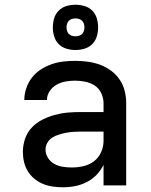

<svg xmlns="http://www.w3.org/2000/svg" viewBox="-20 -786 640 814"><path d="M247 8Q226 8 204.5 5Q183 2 163 -6Q143 -14 126 -28Q109 -42 98 -60Q87 -78 82 -99Q77 -120 77 -142Q77 -170 86 -197Q95 -224 114 -244.5Q133 -265 158.5 -278Q184 -291 211 -298.5Q238 -306 265.5 -308.5Q293 -311 321 -311H419V-348Q419 -370 409.5 -390.5Q400 -411 382 -423Q364 -435 342 -439.5Q320 -444 298 -444Q278 -444 258 -440.5Q238 -437 220 -427Q202 -417 190.5 -399.5Q179 -382 179 -362H83Q83 -387 91.5 -412Q100 -437 115.5 -457Q131 -477 152.5 -491Q174 -505 198 -513.5Q222 -522 247.5 -525Q273 -528 298 -528Q325 -528 351.5 -524.5Q378 -521 403 -512Q428 -503 450 -487Q472 -471 487 -449Q502 -427 508.5 -401Q515 -375 515 -348V0H419V-87Q407 -63 389 -44.5Q371 -26 347.5 -14Q324 -2 298.5 3Q273 8 247 8ZM284 -76Q309 -76 333.5 -81.5Q358 -87 378 -102Q398 -117 408.5 -140.5Q419 -164 419 -189V-228H321Q306 -228 290.5 -227Q275 -226 260 -223Q245 -220 230 -215.5Q215 -211 202 -203Q189 -195 181 -181Q173 -167 173 -152Q173 -133 183.5 -116.5Q194 -100 210.5 -91Q227 -82 246 -79Q265 -76 284 -76ZM300 -574Q281 -574 262 -579.5Q243 -585 229 -599Q215 -613 209.5 -632Q204 -651 204 -670Q204 -689 209.5 -708Q215 -727 229 -741Q243 -755 262 -760.5Q281 -766 300 -766Q319 -766 338 -760.5Q357 -755 371 -741Q385 -727 390.5 -708Q396 -689 396 -670Q396 -651 390.5 -632Q385 -613 371 -599Q357 -585 338 -579.5Q319 -574 300 -574ZM300 -632Q308 -632 315.5 -634.5Q323 -637 328 -642Q333 -647 335.5 -654.5Q338 -662 338 -670Q338 -678 335.5 -685.5Q333 -693 328 -698Q323 -703 315.5 -705.5Q308 -708 300 -708Q292 -708 284.5 -705.5Q277 -703 272 -698Q267 -693 264.5 -685.5Q262 -678 262 -670Q262 -662 264.5 -654.5Q267 -647 272 -642Q277 -637 284.5 -634.5Q292 -632 300 -632Z"/></svg>

Font: Iosevka Fixed Medium Extended
Style: Regular
Weight: 500
Width: 7
Monospace: yes
Designer: Belleve Invis
Foundry: Belleve Invis
Version: Version 24.1.1; ttfautohint (v1.8.4)